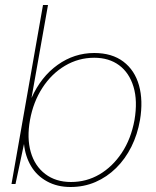

<svg xmlns="http://www.w3.org/2000/svg" viewBox="-20 -736 625 768"><path d="M262 12Q209 12 168 -10.5Q127 -33 104 -72Q81 -111 76 -160L42 0H26L152 -716H172L106 -344Q144 -429 210.5 -476.5Q277 -524 357 -524Q428 -524 473.5 -489.5Q519 -455 536 -394.5Q553 -334 540 -256Q530 -198 505.5 -149Q481 -100 444.5 -64Q408 -28 362 -8Q316 12 262 12ZM264 -8Q326 -8 378 -38.5Q430 -69 467 -124.5Q504 -180 518 -256Q531 -333 514 -389Q497 -445 456.5 -475Q416 -505 357 -505Q294 -505 240 -473Q186 -441 149.5 -384.5Q113 -328 100 -256Q87 -184 103 -128Q119 -72 161 -40Q203 -8 264 -8Z"/></svg>

Font: DM Sans 12pt Thin
Style: Italic
Weight: 250
Italic angle: -10°
Version: Version 4.004;gftools[0.9.30]